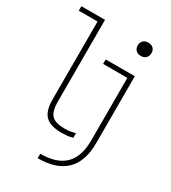

<svg xmlns="http://www.w3.org/2000/svg" viewBox="-228 -855 1055 1188"><g transform="rotate(30 300.0 -261.0)"><path d="M287 10Q205 10 170 -25Q135 -60 135 -142V-698H1V-730H170V-146Q170 -76 196.5 -49Q223 -22 290 -22Q311 -22 330.5 -25Q350 -28 365 -33V0Q345 6 324.5 8Q304 10 287 10ZM237 188Q354 188 411.5 131.5Q469 75 469 -40V-488H296V-520H504V-41Q504 88 437 154Q370 220 237 220ZM473 -647Q451 -647 437.5 -660Q424 -673 424 -695Q424 -717 437.5 -729.5Q451 -742 473 -742Q496 -742 509 -729.5Q522 -717 522 -695Q522 -673 508.5 -660Q495 -647 473 -647Z"/></g></svg>

Font: M PLUS Code Latin Expanded ExtraLight
Style: Regular
Weight: 250
Width: 7
Designer: Coji Morishita
Foundry: UNDERFOREST DESIGN
Version: Version 1.002; ttfautohint (v1.8.3)